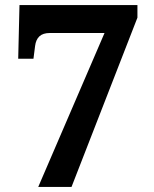

<svg xmlns="http://www.w3.org/2000/svg" viewBox="-20 -734 605 754"><path d="M130.2 0 390.5 -604.4H175.8Q148.8 -604.4 134.8 -591.4Q120.9 -578.4 117.8 -553.4L111.4 -503.4H51.5L56.5 -714H519.7V-664.7L260.9 0Z"/></svg>

Font: Noto Serif Lao
Style: Regular
Weight: 400
Designer: Monotype Design Team
Foundry: Monotype Imaging Inc.
Version: Version 2.003